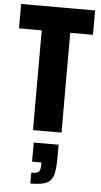

<svg xmlns="http://www.w3.org/2000/svg" viewBox="-64 -726 555 1060"><g transform="rotate(5 214.0 -196.5)"><path d="M135 0V-553H9V-688H419V-553H293V0ZM146 295V235Q167 235 178 231Q189 227 193 216.5Q197 206 197 188V174H145V68H283V134Q283 181 278.5 212.5Q274 244 260.5 262Q247 280 219.5 287.5Q192 295 146 295Z"/></g></svg>

Font: Saira Condensed ExtraBold
Style: Regular
Weight: 800
Width: 3
Designer: Hector Gatti with collaboration of the Omnibus-Type team
Foundry: Omnibus-Type
Version: Version 1.101